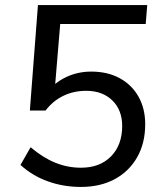

<svg xmlns="http://www.w3.org/2000/svg" viewBox="-20 -732 640 759"><path d="M300 7Q231 7 169.5 -15Q108 -37 61 -80L101 -150Q149 -109 198 -89Q247 -69 300 -69Q375 -69 419 -114Q463 -159 463 -234Q463 -297 424 -335Q385 -373 321 -373Q271 -373 230 -353Q189 -333 160 -295H98L130 -712H562L556 -637H218L195 -361L165 -366Q195 -405 241 -427Q287 -449 341 -449Q405 -449 453 -423Q501 -397 527.5 -350Q554 -303 554 -241Q554 -166 522 -110Q490 -54 433 -23.5Q376 7 300 7Z"/></svg>

Font: Muli Medium
Style: Italic
Weight: 500
Italic angle: -4.541°
Designer: Vernon Adams
Foundry: Vernon Adams
Version: Version 2.100; ttfautohint (v1.8.1.43-b0c9)